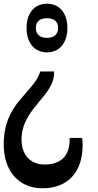

<svg xmlns="http://www.w3.org/2000/svg" viewBox="-95 -569 527 1034"><path d="M158 -549C89 -549 48 -496 48 -419C48 -340 89 -287 158 -287C227 -287 268 -340 268 -419C268 -496 227 -549 158 -549ZM158 -471C200 -471 218 -449 218 -419C218 -388 200 -365 158 -365C116 -365 98 -388 98 -419C98 -449 116 -471 158 -471ZM122 -184C83 -63 -75 -17 -75 209C-75 344 -1 445 134 445C268 445 350 360 350 213C350 195 349 183 347 174H280V184C280 286 215 317 145 317C65 317 21 261 21 183C21 11 203 -52 196 -184Z"/></svg>

Font: Noto Serif Myanmar ExtCond
Style: Regular
Weight: 400
Width: 2
Designer: Ben Mitchell and the Monotype Design Team
Foundry: Monotype Imaging Inc.
Version: Version 2.106